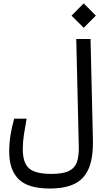

<svg xmlns="http://www.w3.org/2000/svg" viewBox="-20 -919 626 1110"><path d="M268.1 170.9Q142.1 170.9 87.6 116.7Q33.2 62.5 33.2 -42Q33.2 -91.8 40.8 -138.2Q48.3 -184.6 62 -232.9H133.8Q124.5 -183.1 118.2 -140.6Q111.8 -98.1 111.8 -55.7Q111.8 23.9 148.9 55.2Q186 86.4 277.3 86.4Q344.2 86.4 378.7 69.3Q413.1 52.2 425 16.8Q437 -18.6 435.5 -74.2L420.9 -693.4H503.4L517.1 -114.3Q519.5 -9.3 493.7 53.2Q467.8 115.7 411.9 143.3Q356 170.9 268.1 170.9ZM463.9 -758.3 393.6 -828.6 463.9 -899.4 534.2 -828.6Z"/></svg>

Font: Cascadia Mono NF SemiLight
Style: Regular
Weight: 350
Monospace: yes
Designer: Aaron Bell
Foundry: Saja Typeworks
Version: Version 2404.023; ttfautohint (v1.8.4)